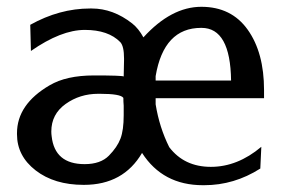

<svg xmlns="http://www.w3.org/2000/svg" viewBox="-20 -530 837 565"><path d="M344 -219Q343 -230 343 -242Q335 -254 274 -254H269Q215 -254 173 -224Q131 -194 131 -143Q131 -136 132 -129Q141 -47 229 -47Q276 -47 300.5 -72Q325 -97 334.5 -122Q344 -147 344 -191ZM660 -293Q658 -448 573 -448H572Q462 -448 438 -306V-293ZM577 15Q459 15 398 -80Q343 14 227 14H226Q140 14 85 -28.5Q30 -71 30 -135V-138Q30 -223 126 -279Q175 -308 256.5 -308Q338 -308 344 -305L345 -352Q345 -355 345 -358Q345 -394 334 -406Q299 -442 229.5 -442Q160 -442 71 -380L69 -457Q155 -505 245 -505H250Q313 -505 369 -461Q388 -446 402 -420Q484 -510 572.5 -510Q661 -510 709 -442.5Q757 -375 757 -265V-241H438V-223Q449 -155 478 -97Q522 -39 600.5 -39Q679 -39 749 -98L746 -34Q669 15 581 15Q579 15 577 15Z"/></svg>

Font: Sawarabi Mincho
Style: Regular
Weight: 400
Version: Version 1.00